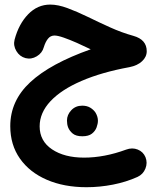

<svg xmlns="http://www.w3.org/2000/svg" viewBox="-20 -469 680 830"><path d="M197.3 -449.2Q231 -449.2 272.2 -433.8Q313.5 -418.5 360.1 -395.8Q406.7 -373 456.3 -350.6Q505.9 -328.1 556.6 -314Q614.3 -297.9 614.3 -247.6Q614.3 -223.1 594.2 -204.3Q574.2 -185.5 539.6 -178.7Q419.4 -156.7 332.3 -119.1Q245.1 -81.5 198.2 -31.5Q151.4 18.6 151.4 77.1Q151.4 140.6 204.8 176.5Q258.3 212.4 343.3 212.4Q431.2 212.4 525.4 177.7Q551.8 168 575.4 177.5Q599.1 187 608.9 210.4Q618.7 234.9 608.6 259.8Q598.6 284.7 574.2 295.9Q525.4 317.9 468.3 329.1Q411.1 340.3 354 340.3Q256.8 340.3 182.4 308.1Q107.9 275.9 66.2 216.6Q24.4 157.2 24.4 76.2Q24.4 -33.7 111.1 -114Q197.8 -194.3 372.1 -255.9Q343.3 -270 312.3 -283.7Q281.2 -297.4 255.4 -306.4Q229.5 -315.4 215.8 -315.4Q198.2 -315.4 187.3 -301.5Q176.3 -287.6 169.4 -265.1Q162.6 -239.7 138.9 -225.6Q115.2 -211.4 90.3 -217.8Q64.9 -224.6 50.8 -248.3Q36.6 -272 43 -297.4Q61 -365.2 101.6 -407.2Q142.1 -449.2 197.3 -449.2ZM269.5 52.2Q269.5 27.3 288.1 7.6Q306.6 -12.2 335.4 -12.2Q356 -12.2 370.4 -3.4Q384.8 5.4 393.1 18.1Q403.3 35.6 403.3 52.7Q403.3 65.9 397.5 81.8Q391.6 97.7 377.2 108.9Q362.8 120.1 335.9 120.1Q308.6 120.1 294.4 108.4Q280.3 96.7 274.4 81.5Q269.5 68.4 269.5 52.2Z"/></svg>

Font: Mikhak-DS1-FD Bold
Style: Bold
Weight: 700
Designer: Amin Abedi
Version: Version 3.2